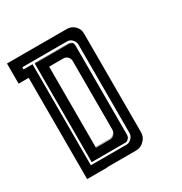

<svg xmlns="http://www.w3.org/2000/svg" viewBox="-133 -941 702 741"><g transform="rotate(-30 217.5 -570.5)"><path d="M225.6 -788.1Q182.6 -788.1 94.7 -788.1Q94.7 -788.1 94.7 -789.1Q138.7 -789.1 225.6 -789.1Q225.6 -791 225.6 -793.9Q225.6 -793.9 225.6 -793Q225.6 -791 225.6 -788.1ZM196.3 -390.6Q175.8 -390.6 134.8 -390.6Q134.8 -390.6 134.8 -389.6Q155.3 -389.6 196.3 -389.6Q208 -389.6 216.8 -398.4Q224.6 -407.2 224.6 -418.9Q224.6 -419.9 224.6 -419.9Q224.6 -419.9 224.6 -419.9Q224.6 -407.2 216.8 -399.4Q208 -390.6 196.3 -390.6ZM264.6 -388.7Q264.6 -388.7 264.6 -388.7Q264.6 -389.6 264.6 -389.6Q264.6 -389.6 264.6 -388.7ZM225.6 -788.1Q225.6 -788.1 225.6 -788.1Q225.6 -789.1 225.6 -789.1Q225.6 -789.1 228.5 -789.1Q230.5 -789.1 243.2 -789.1Q252 -789.1 258.8 -783.2Q264.6 -777.3 264.6 -767.6Q264.6 -767.6 264.6 -767.6Q264.6 -767.6 264.6 -766.6Q264.6 -775.4 257.8 -781.2Q252 -788.1 243.2 -788.1Q243.2 -788.1 237.3 -788.1Q231.4 -788.1 225.6 -788.1ZM264.6 -373Q264.6 -384.8 264.6 -386.7Q264.6 -387.7 264.6 -388.7Q264.6 -388.7 264.6 -388.7Q264.6 -383.8 264.6 -373ZM269.5 -389.6Q268.6 -389.6 264.6 -389.6Q264.6 -389.6 264.6 -389.6Q266.6 -389.6 269.5 -389.6ZM263.7 -387.7Q263.7 -387.7 263.7 -385.7Q263.7 -383.8 263.7 -372.1Q263.7 -362.3 256.8 -355.5Q250 -347.7 242.2 -347.7Q242.2 -347.7 239.3 -347.7Q237.3 -347.7 235.4 -347.7Q229.5 -347.7 222.7 -347.7Q222.7 -347.7 179.7 -347.7Q136.7 -347.7 92.8 -347.7Q92.8 -347.7 92.8 -413.1Q92.8 -416 92.8 -418.9Q92.8 -489.3 92.8 -579.1Q92.8 -627.9 92.8 -675.8Q92.8 -723.6 92.8 -763.7Q92.8 -769.5 92.8 -775.4Q92.8 -781.2 92.8 -787.1Q92.8 -787.1 136.7 -787.1Q180.7 -787.1 224.6 -787.1Q224.6 -787.1 224.6 -789.1Q224.6 -790 224.6 -792Q224.6 -792 224.6 -791Q224.6 -789.1 224.6 -788.1Q224.6 -788.1 224.6 -788.1Q224.6 -787.1 224.6 -787.1Q224.6 -787.1 227.5 -787.1Q229.5 -787.1 242.2 -787.1Q251 -787.1 257.8 -781.2Q263.7 -775.4 263.7 -765.6Q263.7 -765.6 263.7 -760.7Q263.7 -754.9 263.7 -749Q263.7 -749 263.7 -690.4Q263.7 -632.8 263.7 -559.6Q263.7 -519.5 263.7 -479.5Q263.7 -440.4 263.7 -408.2Q263.7 -403.3 263.7 -398.4Q263.7 -393.6 263.7 -388.7Q263.7 -388.7 263.7 -388.7Q263.7 -388.7 263.7 -387.7ZM224.6 -721.7Q224.6 -733.4 216.8 -741.2Q209 -749 198.2 -749Q198.2 -749 176.8 -749Q156.2 -749 134.8 -749Q134.8 -749 134.8 -749Q134.8 -748 134.8 -748Q134.8 -748 134.8 -694.3Q134.8 -692.4 134.8 -690.4Q134.8 -662.1 134.8 -628.9Q134.8 -595.7 134.8 -559.6Q134.8 -520.5 134.8 -480.5Q134.8 -441.4 134.8 -409.2Q134.8 -404.3 134.8 -399.4Q134.8 -394.5 134.8 -389.6Q134.8 -389.6 134.8 -389.6Q134.8 -388.7 134.8 -387.7Q134.8 -387.7 138.7 -387.7Q140.6 -387.7 142.6 -387.7Q150.4 -387.7 196.3 -387.7Q208 -387.7 216.8 -396.5Q224.6 -405.3 224.6 -417Q224.6 -417 224.6 -417Q224.6 -418 224.6 -418Q224.6 -418 224.6 -466.8Q224.6 -515.6 224.6 -578.1Q224.6 -611.3 224.6 -644.5Q224.6 -677.7 224.6 -705.1Q224.6 -709 224.6 -712.9Q224.6 -716.8 224.6 -720.7Q224.6 -720.7 224.6 -720.7Q224.6 -721.7 224.6 -721.7ZM315.4 -793Q315.4 -793 315.4 -790Q315.4 -788.1 315.4 -785.2Q315.4 -785.2 315.4 -776.4Q315.4 -766.6 315.4 -757.8Q315.4 -757.8 315.4 -698.2Q315.4 -639.6 315.4 -564.5Q315.4 -523.4 315.4 -483.4Q315.4 -443.4 315.4 -410.2Q315.4 -405.3 315.4 -400.4Q315.4 -395.5 315.4 -390.6Q315.4 -390.6 315.4 -377.9Q315.4 -365.2 315.4 -352.5Q315.4 -331.1 299.8 -316.4Q285.2 -300.8 262.7 -300.8Q262.7 -300.8 250 -300.8Q237.3 -300.8 224.6 -300.8Q224.6 -300.8 195.3 -300.8Q165 -300.8 134.8 -300.8Q134.8 -300.8 134.8 -300.8Q134.8 -300.8 134.8 -299.8Q134.8 -299.8 122.1 -299.8Q115.2 -299.8 105.5 -299.8Q75.2 -299.8 44.9 -299.8Q44.9 -299.8 44.9 -300.8Q44.9 -300.8 44.9 -300.8Q44.9 -300.8 44.9 -331.1Q44.9 -361.3 44.9 -390.6Q44.9 -390.6 44.9 -449.2Q44.9 -506.8 44.9 -581.1Q44.9 -621.1 44.9 -660.2Q44.9 -699.2 44.9 -732.4Q44.9 -737.3 44.9 -742.2Q44.9 -746.1 44.9 -751Q44.9 -751 30.3 -751Q14.6 -751 0 -751Q0 -751 0 -764.6Q0 -771.5 0 -781.2Q0 -795.9 0 -810.5Q0 -825.2 0 -840.8Q0 -840.8 17.6 -840.8Q35.2 -840.8 52.7 -840.8Q52.7 -840.8 80.1 -840.8Q108.4 -840.8 143.6 -840.8Q162.1 -840.8 181.6 -840.8Q200.2 -840.8 215.8 -840.8Q217.8 -840.8 220.7 -840.8Q222.7 -840.8 224.6 -840.8Q224.6 -840.8 239.3 -840.8Q252.9 -840.8 266.6 -840.8Q286.1 -840.8 300.8 -827.1Q315.4 -812.5 315.4 -793ZM275.4 -389.6Q275.4 -389.6 275.4 -448.2Q275.4 -505.9 275.4 -579.1Q275.4 -619.1 275.4 -658.2Q275.4 -697.3 275.4 -730.5Q275.4 -735.4 275.4 -740.2Q275.4 -744.1 275.4 -749Q275.4 -749 275.4 -751Q275.4 -753.9 275.4 -767.6Q274.4 -780.3 264.6 -790Q255.9 -798.8 243.2 -798.8Q243.2 -798.8 237.3 -798.8Q231.4 -798.8 225.6 -798.8Q225.6 -798.8 196.3 -798.8Q167 -798.8 129.9 -798.8Q109.4 -798.8 89.8 -798.8Q70.3 -798.8 53.7 -798.8Q50.8 -798.8 48.8 -798.8Q45.9 -798.8 43.9 -798.8Q43.9 -798.8 43.9 -797.9Q43.9 -796.9 43.9 -795.9Q43.9 -792 43.9 -789.1Q43.9 -789.1 57.6 -789.1Q70.3 -789.1 84 -789.1Q84 -789.1 84 -717.8Q84 -645.5 84 -554.7Q84 -505.9 84 -457Q84 -408.2 84 -368.2Q84 -362.3 84 -356.4Q84 -350.6 84 -344.7Q84 -344.7 84 -342.8Q84 -340.8 84 -338.9Q84 -338.9 106.4 -338.9Q128.9 -338.9 158.2 -338.9Q173.8 -338.9 188.5 -338.9Q204.1 -338.9 216.8 -338.9Q218.8 -338.9 220.7 -338.9Q222.7 -338.9 223.6 -338.9Q223.6 -338.9 224.6 -338.9Q225.6 -338.9 226.6 -338.9Q228.5 -338.9 243.2 -338.9Q255.9 -338.9 265.6 -349.6Q275.4 -359.4 275.4 -373Q275.4 -373 275.4 -378.9Q275.4 -384.8 275.4 -389.6ZM269.5 -388.7Q268.6 -388.7 264.6 -388.7Q264.6 -388.7 264.6 -388.7Q266.6 -388.7 269.5 -388.7ZM264.6 -750Q264.6 -719.7 264.6 -659.2Q264.6 -569.3 264.6 -389.6Q264.6 -389.6 264.6 -389.6Q264.6 -509.8 264.6 -749Q264.6 -749 264.6 -749Q264.6 -754.9 264.6 -766.6Q264.6 -766.6 264.6 -766.6Q264.6 -761.7 264.6 -750Q264.6 -750 264.6 -750ZM264.6 -373Q264.6 -373 264.6 -373Q264.6 -373 264.6 -372.1Q264.6 -362.3 257.8 -355.5Q251 -347.7 243.2 -347.7Q243.2 -347.7 240.2 -347.7Q239.3 -347.7 236.3 -347.7Q230.5 -347.7 223.6 -347.7Q223.6 -347.7 180.7 -347.7Q137.7 -347.7 93.8 -347.7Q93.8 -347.7 93.8 -348.6Q93.8 -348.6 93.8 -348.6Q93.8 -348.6 137.7 -348.6Q180.7 -348.6 223.6 -348.6Q223.6 -348.6 230.5 -348.6Q236.3 -348.6 243.2 -348.6Q251 -348.6 257.8 -356.4Q264.6 -363.3 264.6 -373Z"/></g></svg>

Font: Reach
Style: Inline
Weight: 400
Designer: Billy Harris
Version: Version 1.0